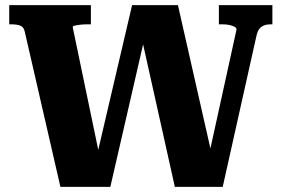

<svg xmlns="http://www.w3.org/2000/svg" viewBox="-20 -730 1100 750"><path d="M16 -710H335V-635H321Q307 -635 294 -633.5Q281 -632 272.5 -630Q264 -628 264 -624L370 -115L358 -120L496 -710H675L809 -119L794 -114L904 -615Q904 -621 896 -625.5Q888 -630 875.5 -632.5Q863 -635 849 -635H835V-710H1044V-635H1037Q1015 -635 1001 -625Q987 -615 982 -591L850 0H663L532 -588L546 -587L411 0H216L77 -605Q73 -625 59 -630Q45 -635 23 -635H16Z"/></svg>

Font: Roboto Serif 20pt
Style: Bold
Weight: 700
Version: Version 1.008